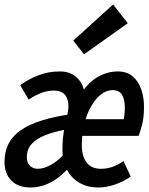

<svg xmlns="http://www.w3.org/2000/svg" viewBox="-41 -820 661 852"><path d="M95 12Q39 12 9 -19Q-21 -50 -21 -101Q-21 -193 51.5 -242.5Q124 -292 272 -313L264 -247Q201 -237 159.5 -220Q118 -203 98 -179.5Q78 -156 78 -123Q78 -98 91.5 -84.5Q105 -71 127 -71Q154 -71 187.5 -90Q221 -109 245 -139L273 -85Q231 -36 186 -12Q141 12 95 12ZM307 -217 310 -291H523L505 -275Q509 -293 511 -310Q513 -327 513 -342Q513 -379 500.5 -399.5Q488 -420 459 -420Q431 -420 406.5 -400.5Q382 -381 362.5 -346.5Q343 -312 332.5 -268Q322 -224 322 -175Q322 -127 343.5 -99Q365 -71 406 -71Q434 -71 458 -79.5Q482 -88 507 -105L539 -37Q511 -16 471.5 -2Q432 12 395 12Q355 12 324.5 -2Q294 -16 274.5 -39.5Q255 -63 245.5 -93Q236 -123 236 -155Q236 -184 238.5 -208Q241 -232 245.5 -256Q250 -280 257 -308Q269 -356 255 -387Q241 -418 198 -418Q168 -418 139.5 -406.5Q111 -395 86 -378L49 -442Q82 -467 127 -485Q172 -503 225 -503Q272 -503 301 -475Q330 -447 335 -401L320 -406Q352 -456 394.5 -479.5Q437 -503 481 -503Q522 -503 547.5 -481.5Q573 -460 585.5 -424Q598 -388 598 -347Q598 -299 589.5 -266.5Q581 -234 574 -217ZM332 -579 284 -640 461 -800 526 -717Z"/></svg>

Font: Source Code Pro SemiBold
Style: Italic
Weight: 600
Italic angle: -11°
Monospace: yes
Designer: Paul D. Hunt, Teo Tuominen
Foundry: Adobe Systems Incorporated
Version: Version 1.016;hotconv 1.0.116;makeotfexe 2.5.65601